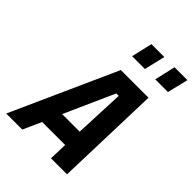

<svg xmlns="http://www.w3.org/2000/svg" viewBox="-260 -1046 1168 1168"><g transform="rotate(45 324.5 -461.5)"><path d="M308 -788 339 -923H450L418 -788ZM507 -788 538 -923H649L616 -788ZM13 0 319 -680H557L536 0H398L402 -118H204L151 0ZM400 -560 256 -238H407L421 -560Z"/></g></svg>

Font: Titillium Web
Style: Bold Italic
Weight: 700
Italic angle: -13°
Version: Version 1.001;PS 57.000;hotconv 1.0.70;makeotf.lib2.5.55311